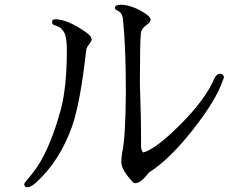

<svg xmlns="http://www.w3.org/2000/svg" viewBox="-20 -785 1040 807"><path d="M133 -19Q110 2 96 2Q82 2 82 -10Q82 -15 86 -19L116 -56Q186 -142 236 -326Q261 -422 261 -574Q261 -627 250 -648Q239 -669 220.5 -675Q202 -681 200.5 -685Q199 -689 199 -692Q199 -704 212 -704Q251 -704 304.5 -673Q358 -642 363 -627Q365 -622 365 -618Q365 -614 362 -609.5Q359 -605 351 -594Q343 -583 342 -572Q318 -355 283 -254Q232 -110 133 -19ZM880 -453Q890 -475 905 -475Q920 -475 921 -460Q921 -456 918 -451Q890 -366 791 -240Q692 -114 606 -60Q573 -16 549 -15Q541 -15 537 -21Q490 -71 490 -104Q490 -123 493 -141Q508 -205 509 -401V-402Q509 -585 497 -703Q494 -732 473 -741Q463 -745 463 -752Q463 -764 487 -765Q531 -765 583 -733Q613 -715 613 -702Q613 -692 593.5 -678Q574 -664 572 -645Q568 -606 568 -434Q573 -300 573 -166Q573 -156 582 -144Q636 -159 739.5 -263Q843 -367 880 -453Z"/></svg>

Font: Sawarabi Mincho
Style: Regular
Weight: 400
Version: Version 1.00